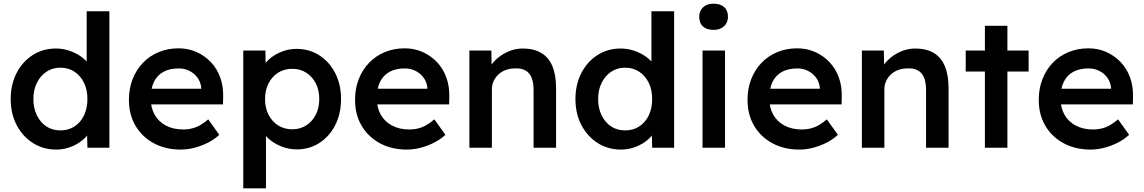

<svg xmlns="http://www.w3.org/2000/svg" viewBox="-20 -801 6200 1041"><path d="M285 10Q214 10 158.5 -25.5Q103 -61 70.5 -122.5Q38 -184 38 -264Q38 -343 70 -405Q102 -467 157.5 -502.5Q213 -538 283 -538Q321 -538 356.5 -526Q392 -514 420.5 -493.5Q449 -473 465.5 -448Q482 -423 483 -396L450 -392V-740H573V0H454L451 -123L475 -121Q474 -97 458 -74Q442 -51 415.5 -32Q389 -13 355 -1.5Q321 10 285 10ZM308 -94Q351 -94 384 -115.5Q417 -137 435.5 -175.5Q454 -214 454 -264Q454 -314 435.5 -352Q417 -390 384 -412Q351 -434 308 -434Q264 -434 231.5 -412Q199 -390 180 -352Q161 -314 161 -264Q161 -214 180 -175.5Q199 -137 231.5 -115.5Q264 -94 308 -94Z M960 10Q877 10 813.5 -24.5Q750 -59 714.5 -119.5Q679 -180 679 -259Q679 -321 699 -372Q719 -423 755 -460.5Q791 -498 840.5 -518.5Q890 -539 948 -539Q1001 -539 1045.5 -519Q1090 -499 1123 -464.5Q1156 -430 1173.5 -382.5Q1191 -335 1190 -279L1189 -235H763L739 -320H1086L1071 -303V-326Q1068 -356 1051 -379.5Q1034 -403 1007.5 -416.5Q981 -430 949 -430Q900 -430 866 -411.5Q832 -393 814.5 -357Q797 -321 797 -268Q797 -217 818.5 -179Q840 -141 880 -120Q920 -99 973 -99Q1010 -99 1041.5 -111Q1073 -123 1109 -154L1169 -70Q1142 -45 1107.5 -27.5Q1073 -10 1035 0Q997 10 960 10Z M1299 220V-527H1419L1421 -408L1400 -417Q1406 -448 1434 -475Q1462 -502 1502.5 -519Q1543 -536 1587 -536Q1657 -536 1711.5 -501Q1766 -466 1797.5 -404.5Q1829 -343 1829 -264Q1829 -185 1798 -123.5Q1767 -62 1712.5 -26.5Q1658 9 1589 9Q1543 9 1500.5 -9Q1458 -27 1429 -56Q1400 -85 1392 -116L1422 -131V220ZM1565 -100Q1607 -100 1640 -121Q1673 -142 1692 -179Q1711 -216 1711 -264Q1711 -312 1692.5 -348.5Q1674 -385 1641 -406.5Q1608 -428 1565 -428Q1521 -428 1488 -407Q1455 -386 1436 -349Q1417 -312 1417 -264Q1417 -216 1436 -179Q1455 -142 1488 -121Q1521 -100 1565 -100Z M2186 10Q2103 10 2039.5 -24.5Q1976 -59 1940.5 -119.5Q1905 -180 1905 -259Q1905 -321 1925 -372Q1945 -423 1981 -460.5Q2017 -498 2066.5 -518.5Q2116 -539 2174 -539Q2227 -539 2271.5 -519Q2316 -499 2349 -464.5Q2382 -430 2399.5 -382.5Q2417 -335 2416 -279L2415 -235H1989L1965 -320H2312L2297 -303V-326Q2294 -356 2277 -379.5Q2260 -403 2233.5 -416.5Q2207 -430 2175 -430Q2126 -430 2092 -411.5Q2058 -393 2040.5 -357Q2023 -321 2023 -268Q2023 -217 2044.5 -179Q2066 -141 2106 -120Q2146 -99 2199 -99Q2236 -99 2267.5 -111Q2299 -123 2335 -154L2395 -70Q2368 -45 2333.5 -27.5Q2299 -10 2261 0Q2223 10 2186 10Z M2525 0V-527H2644L2646 -419L2623 -407Q2634 -442 2662.5 -471.5Q2691 -501 2731 -519.5Q2771 -538 2814 -538Q2874 -538 2914.5 -514Q2955 -490 2975 -442Q2995 -394 2995 -322V0H2873V-313Q2873 -354 2862 -380.5Q2851 -407 2828 -419.5Q2805 -432 2772 -430Q2745 -430 2722 -421.5Q2699 -413 2682.5 -397.5Q2666 -382 2656.5 -361.5Q2647 -341 2647 -317V0H2586Q2569 0 2553.5 0Q2538 0 2525 0Z M3347 10Q3276 10 3220.5 -25.5Q3165 -61 3132.5 -122.5Q3100 -184 3100 -264Q3100 -343 3132 -405Q3164 -467 3219.5 -502.5Q3275 -538 3345 -538Q3383 -538 3418.5 -526Q3454 -514 3482.5 -493.5Q3511 -473 3527.5 -448Q3544 -423 3545 -396L3512 -392V-740H3635V0H3516L3513 -123L3537 -121Q3536 -97 3520 -74Q3504 -51 3477.5 -32Q3451 -13 3417 -1.5Q3383 10 3347 10ZM3370 -94Q3413 -94 3446 -115.5Q3479 -137 3497.5 -175.5Q3516 -214 3516 -264Q3516 -314 3497.5 -352Q3479 -390 3446 -412Q3413 -434 3370 -434Q3326 -434 3293.5 -412Q3261 -390 3242 -352Q3223 -314 3223 -264Q3223 -214 3242 -175.5Q3261 -137 3293.5 -115.5Q3326 -94 3370 -94Z M3789 0V-527H3911V0ZM3849 -639Q3812 -639 3791.5 -657.5Q3771 -676 3771 -710Q3771 -742 3792 -761.5Q3813 -781 3849 -781Q3886 -781 3906.5 -762.5Q3927 -744 3927 -710Q3927 -679 3906 -659Q3885 -639 3849 -639Z M4314 10Q4231 10 4167.5 -24.5Q4104 -59 4068.5 -119.5Q4033 -180 4033 -259Q4033 -321 4053 -372Q4073 -423 4109 -460.5Q4145 -498 4194.5 -518.5Q4244 -539 4302 -539Q4355 -539 4399.5 -519Q4444 -499 4477 -464.5Q4510 -430 4527.5 -382.5Q4545 -335 4544 -279L4543 -235H4117L4093 -320H4440L4425 -303V-326Q4422 -356 4405 -379.5Q4388 -403 4361.5 -416.5Q4335 -430 4303 -430Q4254 -430 4220 -411.5Q4186 -393 4168.5 -357Q4151 -321 4151 -268Q4151 -217 4172.5 -179Q4194 -141 4234 -120Q4274 -99 4327 -99Q4364 -99 4395.5 -111Q4427 -123 4463 -154L4523 -70Q4496 -45 4461.5 -27.5Q4427 -10 4389 0Q4351 10 4314 10Z M4653 0V-527H4772L4774 -419L4751 -407Q4762 -442 4790.5 -471.5Q4819 -501 4859 -519.5Q4899 -538 4942 -538Q5002 -538 5042.5 -514Q5083 -490 5103 -442Q5123 -394 5123 -322V0H5001V-313Q5001 -354 4990 -380.5Q4979 -407 4956 -419.5Q4933 -432 4900 -430Q4873 -430 4850 -421.5Q4827 -413 4810.5 -397.5Q4794 -382 4784.5 -361.5Q4775 -341 4775 -317V0H4714Q4697 0 4681.5 0Q4666 0 4653 0Z M5320 0V-661H5442V0ZM5216 -413V-527H5557V-413Z M5893 10Q5810 10 5746.5 -24.5Q5683 -59 5647.5 -119.5Q5612 -180 5612 -259Q5612 -321 5632 -372Q5652 -423 5688 -460.5Q5724 -498 5773.5 -518.5Q5823 -539 5881 -539Q5934 -539 5978.5 -519Q6023 -499 6056 -464.5Q6089 -430 6106.5 -382.5Q6124 -335 6123 -279L6122 -235H5696L5672 -320H6019L6004 -303V-326Q6001 -356 5984 -379.5Q5967 -403 5940.5 -416.5Q5914 -430 5882 -430Q5833 -430 5799 -411.5Q5765 -393 5747.5 -357Q5730 -321 5730 -268Q5730 -217 5751.5 -179Q5773 -141 5813 -120Q5853 -99 5906 -99Q5943 -99 5974.5 -111Q6006 -123 6042 -154L6102 -70Q6075 -45 6040.5 -27.5Q6006 -10 5968 0Q5930 10 5893 10Z"/></svg>

Font: Readex Pro Medium
Style: Regular
Weight: 500
Designer: Bonnie Shaver-Troup, Thomas Jockin
Foundry: Lexend
Version: Version 1.204